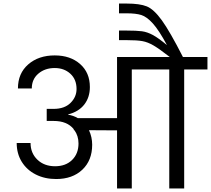

<svg xmlns="http://www.w3.org/2000/svg" viewBox="-20 -1061 1188 1081"><path d="M1148 -740V-670H1017V0H933V-670H722V0H639V-327L481 -328Q499 -289 499 -246Q499 -158 443.5 -105.5Q388 -53 296 -53Q232 -53 181.5 -78.5Q131 -104 102.5 -150Q74 -196 74 -256H152Q152 -199 190.5 -162Q229 -125 290 -125Q350 -125 386 -160.5Q422 -196 422 -253Q422 -296 399 -328H396L395 -334Q358 -380 282 -380H243V-448H282Q343 -448 377 -481.5Q411 -515 411 -560Q411 -614 376 -646Q341 -678 288 -678Q233 -678 196 -646.5Q159 -615 159 -563H81Q81 -648 139 -698.5Q197 -749 288 -749Q376 -749 431 -700.5Q486 -652 486 -571Q486 -513 454.5 -472.5Q423 -432 364 -417V-415Q392 -411 418 -396H639V-740H936Q877 -786 844.5 -805Q812 -824 781.5 -829.5Q751 -835 693 -835H650V-889H691Q749 -889 779 -885Q809 -881 840.5 -864Q872 -847 920 -807Q875 -891 840.5 -929Q806 -967 775.5 -976.5Q745 -986 694 -986H650V-1041H693Q767 -1041 806.5 -1025Q846 -1009 891 -947Q936 -885 1010 -740Z"/></svg>

Font: MSTAGE
Style: Regular
Weight: 400
Designer: Ninad Kale (Devanagari), Jonny Pinhorn (Latin)
Foundry: Indian Type Foundry
Version: 4.004